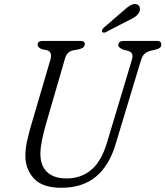

<svg xmlns="http://www.w3.org/2000/svg" viewBox="-20 -899 804 934"><path d="M500.5 -205.5 620.5 -604.5Q626.5 -623 623.5 -634.2Q620.5 -645.5 603.5 -651.5L579.5 -657.5Q555.5 -667 555.5 -680Q555.5 -700 583 -700H743.5Q764.5 -700 764.5 -683.5Q764.5 -673.5 758.8 -667.8Q753 -662 737 -657.5L710.5 -651.5Q692 -646 682 -636.2Q672 -626.5 665 -603.5L542.5 -198Q511 -92.5 446 -39Q381 14.5 277.5 14.5Q186.5 14.5 144.5 -31.2Q102.5 -77 103.5 -144.5Q103.5 -176 112.2 -215Q121 -254 132 -291.5L225.5 -610Q230 -626.5 226.5 -638.5Q223 -650.5 209 -654.5L184.5 -659.5Q163 -667 163 -682.5Q163.5 -700 189.5 -700H370.5Q392.5 -700 392.5 -684.5Q392.5 -676 386.2 -669.8Q380 -663.5 365 -659.5L333.5 -653.5Q305 -646.5 296 -614L202.5 -291.5Q191 -251 184 -216.2Q177 -181.5 176.5 -153Q176 -93.5 208.8 -62.2Q241.5 -31 304 -31Q374.5 -31 424 -72.8Q473.5 -114.5 500.5 -205.5ZM577 -844Q598 -863.5 614.2 -873Q630.5 -882.5 645 -878Q657.5 -874 660.2 -862Q663 -850 656 -837.5Q648 -824 635.2 -815.8Q622.5 -807.5 603.5 -799L494.5 -742.5Q481.5 -736.5 477 -745Q474.5 -749.5 477.8 -755Q481 -760.5 486 -765.5Z"/></svg>

Font: Fraunces 72pt S100 Light
Style: Italic
Weight: 300
Italic angle: -16°
Version: Version 1.000; ttfautohint (v1.8.3)